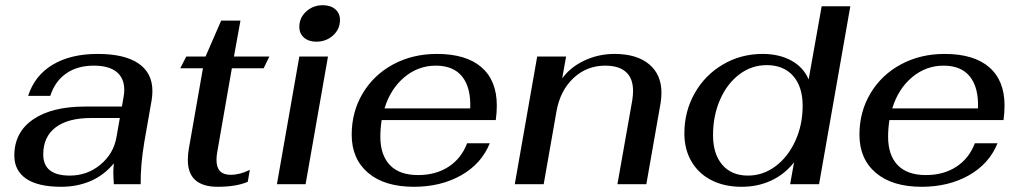

<svg xmlns="http://www.w3.org/2000/svg" viewBox="-20 -707 3918 737"><path d="M35 -110Q35 -199 107 -248.5Q179 -298 307 -298H448L454 -333Q457 -348 457 -362Q457 -407 427.5 -431Q398 -455 340 -455Q277 -455 234 -425Q191 -395 173 -339H88Q113 -417 182 -458.5Q251 -500 355 -500Q458 -500 511.5 -463.5Q565 -427 565 -358Q565 -340 562 -322L534 -162Q519 -72 520 0H417Q415 -30 415 -46Q415 -56 417 -80Q379 -34 327.5 -12Q276 10 215 10Q126 10 80.5 -21Q35 -52 35 -110ZM427 -180 440 -254H329Q241 -254 193.5 -218Q146 -182 146 -114Q146 -33 248 -33Q315 -33 365.5 -75Q416 -117 427 -180Z M701 -93Q701 -116 705 -137L759 -445H672L695 -490H769L829 -628H903L878 -490H1014L992 -445H870L814 -124Q811 -108 811 -93Q811 -36 865 -36Q901 -36 939 -55L931 -9Q886 10 816 10Q701 10 701 -93Z M1129 -604Q1129 -639 1155.5 -663Q1182 -687 1219 -687Q1249 -687 1267 -671.5Q1285 -656 1285 -630Q1285 -595 1258.5 -571Q1232 -547 1194 -547Q1165 -547 1147 -562.5Q1129 -578 1129 -604ZM1129 -490H1239L1153 0H1043Z M1440 -182Q1440 -112 1476.5 -73.5Q1513 -35 1585 -35Q1653 -35 1702 -67Q1751 -99 1773 -157H1860Q1828 -78 1750 -34Q1672 10 1569 10Q1456 10 1393 -43.5Q1330 -97 1330 -190Q1330 -278 1372.5 -349Q1415 -420 1489.5 -460Q1564 -500 1657 -500Q1769 -500 1828 -449Q1887 -398 1887 -302Q1887 -273 1883 -246H1445Q1440 -213 1440 -182ZM1456 -291H1785Q1788 -370 1754.5 -412.5Q1721 -455 1653 -455Q1585 -455 1532 -410.5Q1479 -366 1456 -291Z M2042 -490H2153L2138 -406Q2169 -449 2223 -474.5Q2277 -500 2339 -500Q2424 -500 2471.5 -460.5Q2519 -421 2519 -351Q2519 -333 2516 -313L2461 0H2350L2407 -322Q2410 -342 2410 -358Q2410 -406 2383 -430.5Q2356 -455 2303 -455Q2232 -455 2181 -407Q2130 -359 2116 -279L2067 0H1956Z M2607 -195Q2607 -279 2646.5 -349Q2686 -419 2755 -459.5Q2824 -500 2907 -500Q2971 -500 3017.5 -474.5Q3064 -449 3084 -402L3134 -683H3244L3124 0H3013L3028 -84Q2992 -38 2940.5 -14Q2889 10 2827 10Q2760 10 2710.5 -15.5Q2661 -41 2634 -87.5Q2607 -134 2607 -195ZM3061 -301Q3061 -374 3024.5 -415.5Q2988 -457 2923 -457Q2865 -457 2818 -421.5Q2771 -386 2744 -324.5Q2717 -263 2717 -188Q2717 -116 2752.5 -74.5Q2788 -33 2851 -33Q2909 -33 2957 -69Q3005 -105 3033 -166.5Q3061 -228 3061 -301Z M3389 -182Q3389 -112 3425.5 -73.5Q3462 -35 3534 -35Q3602 -35 3651 -67Q3700 -99 3722 -157H3809Q3777 -78 3699 -34Q3621 10 3518 10Q3405 10 3342 -43.5Q3279 -97 3279 -190Q3279 -278 3321.5 -349Q3364 -420 3438.5 -460Q3513 -500 3606 -500Q3718 -500 3777 -449Q3836 -398 3836 -302Q3836 -273 3832 -246H3394Q3389 -213 3389 -182ZM3405 -291H3734Q3737 -370 3703.5 -412.5Q3670 -455 3602 -455Q3534 -455 3481 -410.5Q3428 -366 3405 -291Z"/></svg>

Font: Fahkwang Medium
Style: Italic
Weight: 500
Italic angle: -10°
Version: Version 1.000; ttfautohint (v1.6)